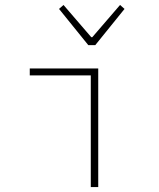

<svg xmlns="http://www.w3.org/2000/svg" viewBox="-20 -754 640 774"><path d="M346 0V-450H100V-478H376V0ZM336 -572 218 -718 236 -734 348 -604H352L464 -734L482 -718L364 -572Z"/></svg>

Font: Source Code Pro ExtraLight
Style: Regular
Weight: 200
Monospace: yes
Designer: Paul D. Hunt, Teo Tuominen
Foundry: Adobe Systems Incorporated
Version: Version 2.030;PS 1.000;hotconv 16.6.51;makeotf.lib2.5.65220